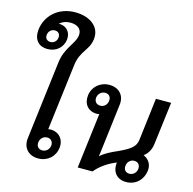

<svg xmlns="http://www.w3.org/2000/svg" viewBox="-145 -1209 1375 1366"><g transform="rotate(15 542.5 -525.5)"><path d="M254 11C323 11 375 -35 383 -101C391 -164 350 -211 288 -211C282 -211 277 -210 271 -209L331 -695C344 -806 409 -826 419 -911C431 -1006 349 -1062 243 -1062C118 -1062 34 -980 21 -878C12 -797 55 -758 117 -758C182 -758 228 -801 235 -858C242 -914 205 -953 155 -953H149C168 -971 196 -982 227 -982C280 -982 315 -957 309 -909C302 -847 232 -800 218 -687L147 -108C139 -39 182 11 254 11ZM87 -856C90 -882 110 -900 136 -900C161 -900 176 -882 173 -856C170 -830 150 -812 125 -812C99 -812 83 -830 87 -856ZM227 -101C230 -129 252 -150 280 -150C308 -150 325 -129 322 -101C318 -72 296 -52 268 -52C240 -52 223 -72 227 -101Z M902 11C971 11 1023 -36 1032 -108C1037 -151 1016 -188 974 -206C1002 -225 1023 -260 1028 -303L1067 -616H955L917 -303C911 -253 878 -227 791 -187C744 -167 693 -141 669 -115L717 -508C726 -578 682 -626 611 -626C543 -626 490 -580 482 -515C474 -450 512 -404 576 -404C582 -404 588 -405 594 -406L544 0H653C688 -44 746 -84 804 -106C795 -36 834 11 902 11ZM542 -515C546 -543 568 -564 597 -564C624 -564 641 -543 637 -515C634 -486 612 -466 585 -466C556 -466 539 -486 542 -515ZM869 -101C872 -129 894 -150 921 -150C951 -150 966 -129 963 -101C959 -72 938 -52 909 -52C882 -52 865 -72 869 -101Z"/></g></svg>

Font: TPK Tissa Web SemiBold
Style: Italic
Weight: 600
Italic angle: -7°
Designer: Jacques Le Bailly, Suppakit Chalermlarp | Katatrad Co.,Ltd.
Foundry: Jacques Le Bailly, Cadson Demak Co.,Ltd.
Version: Version 5.000;Glyphs 3.1.2 (3151)